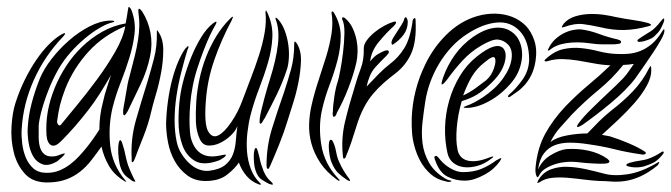

<svg xmlns="http://www.w3.org/2000/svg" viewBox="-20 -510 1892 541"><path d="M403 -352Q395 -312 376 -272Q357 -232 340 -197Q339 -195 335.5 -190Q332 -185 330 -185Q327 -186 327 -191.5Q327 -197 327 -199Q328 -208 330.5 -220.5Q333 -233 335 -246.5Q337 -260 339.5 -272.5Q342 -285 345 -295Q354 -329 360 -353.5Q366 -378 369 -398Q372 -418 372.5 -436Q373 -454 370 -475Q369 -483 371 -485Q373 -486 376 -483Q379 -480 381 -477Q398 -450 404 -417.5Q410 -385 403 -352ZM427 -419Q440 -400 440 -369Q440 -338 434 -305.5Q428 -273 419 -243Q410 -213 406 -195Q398 -160 384 -125Q370 -90 360 -63Q359 -60 357 -56.5Q355 -53 353 -53Q351 -53 351 -57Q351 -61 351 -64Q348 -119 363 -171.5Q378 -224 395 -278Q405 -311 414 -345.5Q423 -380 422 -421Q422 -425 423 -425ZM333 -436Q272 -411 229.5 -364.5Q187 -318 164 -260Q154 -234 149 -213.5Q144 -193 141 -169Q140 -164 144 -159Q148 -154 152 -159Q170 -181 198 -215Q226 -249 254 -287Q282 -325 304.5 -364Q327 -403 333 -436ZM266 -97Q251 -76 237 -58Q223 -40 206 -26.5Q189 -13 168 -5Q147 3 120 4Q75 6 51.5 -19Q28 -44 19 -80Q10 -116 12.5 -154.5Q15 -193 23 -218Q34 -253 49.5 -284.5Q65 -316 82.5 -341.5Q100 -367 118.5 -385.5Q137 -404 155 -414Q156 -414 159.5 -416Q163 -418 163 -415Q164 -415 162 -412Q160 -409 158 -407Q106 -353 75.5 -285Q45 -217 41 -145Q40 -127 42.5 -106Q45 -85 52.5 -66.5Q60 -48 74 -35.5Q88 -23 112 -23Q131 -23 147 -29.5Q163 -36 177 -46.5Q191 -57 202.5 -69.5Q214 -82 223 -93Q243 -118 260 -145Q260 -165 262.5 -184Q265 -203 270 -222Q273 -236 275.5 -244.5Q278 -253 280.5 -260.5Q283 -268 285.5 -276.5Q288 -285 293 -299Q277 -271 261.5 -246.5Q246 -222 228.5 -199.5Q211 -177 192.5 -155.5Q174 -134 152 -112Q135 -95 124 -101Q113 -107 111 -129Q109 -163 114.5 -195Q120 -227 134 -262Q147 -294 166.5 -324Q186 -354 211.5 -378.5Q237 -403 268 -420.5Q299 -438 334 -444Q336 -455 337.5 -463Q339 -471 340 -479Q342 -490 342 -490Q344 -491 346.5 -488Q349 -485 351 -480Q363 -447 359 -414Q355 -381 344.5 -347Q334 -313 320 -277.5Q306 -242 297 -206Q285 -155 290.5 -100.5Q296 -46 333 -2Q336 2 336 2Q335 3 330 0Q301 -18 286.5 -43.5Q272 -69 266 -97ZM301 -451Q303 -449 300.5 -448Q298 -447 290 -445Q277 -441 258.5 -430Q240 -419 219.5 -402Q199 -385 179 -362.5Q159 -340 144 -314Q129 -287 118.5 -261Q108 -235 101.5 -213.5Q95 -192 92 -176.5Q89 -161 89 -155Q89 -140 89 -123.5Q89 -107 93 -94Q97 -81 107 -74Q117 -67 137 -70Q138 -70 142 -71.5Q146 -73 150 -74.5Q154 -76 157.5 -77Q161 -78 162 -78Q163 -76 160.5 -73Q158 -70 154 -66.5Q150 -63 146.5 -60Q143 -57 142 -56Q117 -41 100 -47Q83 -53 73.5 -69.5Q64 -86 60.5 -108.5Q57 -131 58 -149Q60 -184 69 -218.5Q78 -253 92 -288Q103 -315 125 -343.5Q147 -372 174.5 -396Q202 -420 232 -435.5Q262 -451 290 -452Q300 -452 301 -451ZM360 -2Q362 1 361 2Q358 2 353 0Q350 -2 337 -12Q324 -22 318 -44Q316 -52 314.5 -64.5Q313 -77 313 -88Q313 -99 314.5 -107Q316 -115 319 -115Q322 -115 325.5 -103Q329 -91 330 -88Q333 -74 335.5 -63.5Q338 -53 341 -44Q345 -33 351.5 -19Q358 -5 360 -2Z M789 -316Q777 -279 760.5 -245Q744 -211 726 -177Q724 -175 720 -167.5Q716 -160 713 -162Q711 -162 711.5 -168Q712 -174 712 -177Q713 -185 716.5 -200Q720 -215 724.5 -231.5Q729 -248 733.5 -263.5Q738 -279 741 -288Q758 -342 763 -384Q768 -426 757 -455Q755 -460 757 -460Q759 -460 761 -458Q763 -456 764 -455Q775 -443 782 -424.5Q789 -406 792 -386.5Q795 -367 794 -348Q793 -329 789 -316ZM816 -388Q829 -368 828 -338Q827 -308 820.5 -276Q814 -244 804.5 -215Q795 -186 790 -169Q780 -136 766 -101.5Q752 -67 741 -42Q737 -33 735 -34Q732 -35 731.5 -38.5Q731 -42 731 -44Q731 -98 746.5 -148Q762 -198 780 -249Q791 -282 800 -314.5Q809 -347 809 -386Q809 -393 811 -393Q812 -393 813 -391.5Q814 -390 816 -388ZM616 -74Q618 -71 609 -65Q600 -59 597 -58Q553 -42 528.5 -57Q504 -72 493.5 -102Q483 -132 483 -168.5Q483 -205 487 -234Q490 -259 498.5 -289.5Q507 -320 519 -349.5Q531 -379 546.5 -404.5Q562 -430 580 -444Q582 -445 584.5 -447Q587 -449 589 -449Q592 -448 586 -438Q580 -428 571.5 -410Q563 -392 554 -368.5Q545 -345 536.5 -319Q528 -293 523 -267Q518 -241 516 -217Q514 -193 514 -174Q514 -155 515 -142Q516 -129 517 -125Q524 -94 543.5 -79.5Q563 -65 596 -71Q597 -71 606 -73Q615 -75 616 -74ZM745 3Q749 7 749 9Q749 11 744.5 10Q740 9 738 8Q730 4 718 -3.5Q706 -11 700 -30Q697 -38 696 -49.5Q695 -61 695 -71Q695 -81 697 -87.5Q699 -94 702 -93Q704 -92 706.5 -84Q709 -76 711 -67Q713 -56 716 -46.5Q719 -37 723 -27Q728 -16 733 -9.5Q738 -3 745 3ZM653 -52Q642 -35 619.5 -17.5Q597 0 559 0Q529 0 507.5 -16Q486 -32 472.5 -56Q459 -80 453.5 -108.5Q448 -137 448 -163Q449 -195 453.5 -227Q458 -259 465.5 -287Q473 -315 482.5 -337Q492 -359 502 -373Q504 -374 506.5 -377.5Q509 -381 511 -379Q512 -378 510.5 -374.5Q509 -371 508 -369Q499 -339 490.5 -305.5Q482 -272 477 -238Q472 -204 472 -171Q472 -138 478 -110Q482 -91 492.5 -75Q503 -59 515.5 -48Q528 -37 542.5 -32Q557 -27 571 -29Q600 -33 615 -45.5Q630 -58 636.5 -75.5Q643 -93 644.5 -113.5Q646 -134 649 -155Q644 -141 629.5 -127.5Q615 -114 598.5 -106.5Q582 -99 566.5 -100Q551 -101 543 -118Q533 -140 532 -166Q531 -192 533 -223Q535 -254 542 -287Q549 -320 561 -350.5Q573 -381 589.5 -408Q606 -435 627 -456L631 -460Q634 -463 637 -463Q637 -463 633 -453Q604 -399 584 -341.5Q564 -284 560 -225Q555 -160 566.5 -140Q578 -120 595 -128.5Q612 -137 631.5 -165.5Q651 -194 663 -227Q674 -257 686.5 -289Q699 -321 709.5 -353.5Q720 -386 725.5 -417Q731 -448 728 -475Q728 -480 730 -480Q731 -480 731 -479Q731 -477 732 -477Q733 -476 733 -475Q749 -441 747.5 -406Q746 -371 735.5 -335Q725 -299 710.5 -261.5Q696 -224 686 -186Q680 -162 677 -135.5Q674 -109 676 -83Q678 -57 687 -33.5Q696 -10 713 6Q715 8 715 9Q715 11 712.5 10.5Q710 10 708 9Q689 2 675 -14Q661 -30 653 -52Z M984 -333Q976 -299 961.5 -261.5Q947 -224 929 -192Q929 -190 926.5 -185.5Q924 -181 920 -181Q918 -181 917.5 -187Q917 -193 918 -195Q918 -211 922 -237.5Q926 -264 932 -281Q934 -287 938.5 -310Q943 -333 946.5 -361.5Q950 -390 950.5 -416.5Q951 -443 944 -456V-460Q948 -463 953 -458Q966 -447 973.5 -431Q981 -415 984.5 -397.5Q988 -380 987.5 -363Q987 -346 984 -333ZM1023 -337Q1034 -351 1044 -357Q1054 -363 1064 -367Q1065 -367 1069 -368Q1073 -369 1075 -366Q1077 -363 1074 -359Q1071 -355 1069 -353Q1062 -346 1053.5 -337.5Q1045 -329 1038 -321Q1028 -310 1022 -295.5Q1016 -281 1013 -266Q1030 -284 1045.5 -300Q1061 -316 1079 -330Q1102 -347 1119 -374Q1136 -401 1143 -453Q1145 -458 1148 -459Q1151 -460 1151 -452Q1154 -394 1139 -360Q1124 -326 1094 -303Q1078 -291 1062 -277Q1046 -263 1031.5 -246Q1017 -229 1005 -206Q993 -183 984 -153Q977 -130 970 -109.5Q963 -89 955 -70Q953 -63 949 -63Q946 -64 946 -73Q941 -121 952.5 -168.5Q964 -216 980 -267Q987 -292 996.5 -317Q1006 -342 1005 -374Q1005 -385 1014 -397Q1023 -409 1036 -419.5Q1049 -430 1063 -437.5Q1077 -445 1087 -448Q1096 -451 1096 -447Q1096 -443 1090 -437Q1069 -418 1047.5 -392Q1026 -366 1023 -337ZM936 -1Q935 0 934.5 -0.5Q934 -1 929 -4Q899 -26 882 -52Q865 -78 857.5 -105.5Q850 -133 851 -160.5Q852 -188 858 -214Q866 -249 877.5 -283.5Q889 -318 899 -350.5Q909 -383 914 -414.5Q919 -446 914 -475Q914 -477 917 -478Q918 -478 919 -476.5Q920 -475 921 -474Q940 -442 940 -408.5Q940 -375 931 -340.5Q922 -306 908.5 -270.5Q895 -235 887 -199Q877 -153 885.5 -101Q894 -49 932 -8Q934 -5 936 -4Q938 -3 936 -1ZM966 0Q964 0 962 -1L958 -3Q944 -12 933 -22.5Q922 -33 914 -53Q911 -60 909 -71.5Q907 -83 906.5 -93Q906 -103 907.5 -110Q909 -117 913 -116Q916 -116 919.5 -108Q923 -100 925 -92Q927 -81 929.5 -71Q932 -61 936 -53Q947 -28 965 -5Q967 0 966 0ZM1129 -449Q1129 -428 1117 -412Q1105 -396 1088 -385Q1085 -383 1084 -385.5Q1083 -388 1083 -389Q1083 -395 1088 -403.5Q1093 -412 1099.5 -421.5Q1106 -431 1112 -441Q1118 -451 1120 -459Q1123 -464 1126 -459Q1129 -454 1129 -449Z M1435 -408Q1443 -398 1447.5 -383Q1452 -368 1451 -350.5Q1450 -333 1443 -314Q1436 -295 1421 -277Q1392 -243 1357.5 -224.5Q1323 -206 1295 -206Q1278 -206 1295 -212Q1304 -215 1316.5 -221.5Q1329 -228 1343 -237.5Q1357 -247 1371.5 -260Q1386 -273 1398 -290Q1418 -318 1421.5 -344.5Q1425 -371 1411 -385Q1399 -397 1383 -398.5Q1367 -400 1335 -381Q1306 -364 1283 -339Q1260 -314 1240 -286Q1229 -272 1225.5 -272Q1222 -272 1228 -290Q1240 -325 1261.5 -355Q1283 -385 1313 -406Q1335 -421 1353.5 -427Q1372 -433 1387.5 -432Q1403 -431 1415 -424.5Q1427 -418 1435 -408ZM1489 -338Q1485 -314 1476.5 -297.5Q1468 -281 1457.5 -269.5Q1447 -258 1436.5 -251Q1426 -244 1418 -238Q1414 -235 1412 -237Q1410 -239 1415 -244Q1433 -259 1451.5 -284.5Q1470 -310 1471 -341Q1471 -394 1445 -422Q1419 -450 1380 -446.5Q1341 -443 1299 -416Q1272 -399 1251.5 -376.5Q1231 -354 1216 -328.5Q1201 -303 1191.5 -276Q1182 -249 1178 -222Q1174 -196 1170.5 -166Q1167 -136 1170.5 -107Q1174 -78 1189 -51.5Q1204 -25 1236 -6Q1241 -3 1246.5 -2Q1252 -1 1252 0Q1252 2 1247 2.5Q1242 3 1236 1Q1211 -4 1193.5 -19.5Q1176 -35 1165 -55Q1154 -75 1148 -97Q1142 -119 1141 -137Q1135 -216 1163 -293Q1169 -309 1178.5 -329Q1188 -349 1202 -369.5Q1216 -390 1235 -409.5Q1254 -429 1278 -444Q1301 -458 1326 -465Q1351 -472 1376 -471.5Q1401 -471 1423 -462.5Q1445 -454 1462 -437Q1477 -421 1485.5 -396Q1494 -371 1489 -338ZM1398 -374Q1410 -360 1401 -330.5Q1392 -301 1359 -271Q1341 -254 1324 -243.5Q1307 -233 1281 -225Q1270 -187 1267 -150Q1264 -113 1269 -90Q1270 -81 1275.5 -72.5Q1281 -64 1291.5 -59.5Q1302 -55 1319 -56Q1336 -57 1361 -67Q1368 -70 1369.5 -68.5Q1371 -67 1363 -62Q1345 -48 1325 -42.5Q1305 -37 1287.5 -39Q1270 -41 1257.5 -51Q1245 -61 1241 -78Q1233 -113 1234 -151Q1235 -189 1245.5 -226Q1256 -263 1275.5 -295.5Q1295 -328 1324 -351Q1378 -394 1398 -374ZM1388 -55Q1381 -45 1370.5 -35.5Q1360 -26 1346.5 -18.5Q1333 -11 1318.5 -6Q1304 -1 1289 -1Q1263 -1 1240.5 -12.5Q1218 -24 1206 -59Q1204 -63 1204 -66.5Q1204 -70 1206 -70Q1210 -72 1214 -67.5Q1218 -63 1222 -58Q1233 -45 1250.5 -35Q1268 -25 1284 -25Q1314 -25 1336 -34Q1358 -43 1378 -58Q1383 -61 1389.5 -64Q1396 -67 1388 -55ZM1374 -347Q1370 -355 1345 -334Q1322 -316 1308.5 -292.5Q1295 -269 1285 -241Q1304 -250 1320 -261.5Q1336 -273 1350 -284Q1365 -297 1372 -318Q1379 -339 1374 -347Z M1850 -447Q1845 -435 1840.5 -427Q1836 -419 1824 -408Q1819 -403 1810.5 -399.5Q1802 -396 1794.5 -394Q1787 -392 1781.5 -392Q1776 -392 1776 -396Q1776 -398 1784.5 -403.5Q1793 -409 1796 -411Q1808 -418 1814.5 -422.5Q1821 -427 1825.5 -431.5Q1830 -436 1834.5 -441Q1839 -446 1846 -455Q1851 -460 1851.5 -456.5Q1852 -453 1850 -447ZM1807 -436Q1788 -431 1772 -428.5Q1756 -426 1740 -425.5Q1724 -425 1706.5 -427Q1689 -429 1668 -434Q1646 -439 1623 -442Q1600 -445 1570 -434Q1569 -434 1566 -433Q1563 -432 1563 -433Q1563 -435 1565 -438Q1567 -441 1568 -443Q1581 -458 1601 -464Q1621 -470 1642.5 -470.5Q1664 -471 1683.5 -468Q1703 -465 1715 -462Q1740 -457 1764.5 -453.5Q1789 -450 1807 -445Q1809 -444 1813.5 -441.5Q1818 -439 1807 -436ZM1730 -392Q1730 -388 1725.5 -387Q1721 -386 1720 -386Q1714 -385 1703 -385Q1692 -385 1681 -385Q1670 -385 1659 -386Q1648 -387 1642 -388Q1607 -393 1576.5 -388.5Q1546 -384 1529 -369Q1524 -366 1524 -369Q1524 -371 1525 -372Q1525 -373 1526 -374Q1533 -389 1544.5 -399.5Q1556 -410 1569 -416.5Q1582 -423 1595 -425.5Q1608 -428 1618 -427Q1642 -424 1667.5 -414.5Q1693 -405 1720 -399Q1721 -399 1725.5 -397Q1730 -395 1730 -392ZM1850 -82Q1851 -80 1848.5 -76.5Q1846 -73 1844 -71Q1832 -57 1821 -51.5Q1810 -46 1794 -41Q1786 -39 1777.5 -38.5Q1769 -38 1761.5 -39Q1754 -40 1749 -41.5Q1744 -43 1745 -46Q1746 -49 1755 -51.5Q1764 -54 1769 -55Q1779 -57 1787 -58Q1795 -59 1805 -62Q1825 -69 1843 -81Q1845 -83 1847.5 -83Q1850 -83 1850 -82ZM1833 -44Q1807 -23 1784.5 -13Q1762 -3 1741.5 0Q1721 3 1703 1.5Q1685 0 1670 0Q1649 -1 1626 -4Q1603 -7 1580 -9Q1557 -11 1536.5 -9Q1516 -7 1501 3Q1496 6 1495 5Q1492 5 1495 2Q1495 1 1496 -1Q1509 -24 1531.5 -32.5Q1554 -41 1579.5 -40Q1605 -39 1632 -33Q1659 -27 1681 -21Q1709 -13 1748.5 -19Q1788 -25 1833 -52Q1839 -56 1837 -51Q1835 -46 1833 -44ZM1696 -53Q1696 -51 1691.5 -50Q1687 -49 1685 -49Q1673 -48 1648.5 -49.5Q1624 -51 1609 -53Q1592 -55 1575 -53.5Q1558 -52 1543 -47Q1528 -42 1517 -35Q1506 -28 1501 -19Q1499 -16 1497.5 -13Q1496 -10 1494 -11Q1491 -13 1489.5 -21Q1488 -29 1489 -38Q1494 -92 1516 -132.5Q1538 -173 1574 -211Q1606 -244 1638.5 -271Q1671 -298 1700 -326Q1676 -327 1653 -331.5Q1630 -336 1608 -339.5Q1586 -343 1565 -343.5Q1544 -344 1524 -338Q1519 -336 1515.5 -337.5Q1512 -339 1518 -344Q1542 -366 1567 -371.5Q1592 -377 1617 -374.5Q1642 -372 1667 -365.5Q1692 -359 1717 -358Q1734 -357 1751 -358.5Q1768 -360 1784.5 -366.5Q1801 -373 1816.5 -386Q1832 -399 1846 -422Q1850 -428 1851 -428Q1852 -428 1852 -424V-421Q1851 -413 1842 -397Q1833 -381 1820 -361.5Q1807 -342 1793.5 -322.5Q1780 -303 1770 -289Q1758 -273 1740 -255Q1722 -237 1701 -219.5Q1680 -202 1659 -186Q1638 -170 1621 -158Q1619 -157 1613.5 -154Q1608 -151 1606 -153Q1605 -154 1608 -159Q1611 -164 1613 -166Q1618 -173 1627.5 -183.5Q1637 -194 1648.5 -205Q1660 -216 1670.5 -226.5Q1681 -237 1689 -244Q1705 -259 1716 -269.5Q1727 -280 1735.5 -289Q1744 -298 1750.5 -307.5Q1757 -317 1766 -330Q1761 -329 1751 -328Q1741 -327 1736 -327Q1705 -288 1666.5 -256.5Q1628 -225 1592 -188Q1577 -171 1560 -152.5Q1543 -134 1531 -110Q1548 -123 1578 -128.5Q1608 -134 1635 -134Q1652 -152 1667.5 -167.5Q1683 -183 1703 -199Q1737 -225 1764 -253.5Q1791 -282 1809 -318Q1813 -326 1814 -323Q1815 -320 1815 -315Q1816 -293 1802.5 -268.5Q1789 -244 1768 -220Q1747 -196 1722 -172.5Q1697 -149 1676 -130Q1681 -129 1687 -128Q1693 -127 1698 -126Q1724 -118 1751 -106.5Q1778 -95 1795 -84Q1802 -80 1799 -77Q1795 -73 1787 -75Q1745 -81 1711.5 -89.5Q1678 -98 1635 -104Q1609 -108 1585.5 -108Q1562 -108 1543.5 -101Q1525 -94 1512.5 -77.5Q1500 -61 1496 -32Q1507 -58 1532 -73Q1557 -88 1577 -90Q1608 -92 1638 -85.5Q1668 -79 1691 -63Q1692 -62 1695.5 -58.5Q1699 -55 1696 -53Z"/></svg>

Font: mr_AkronimG
Style: Regular
Weight: 400
Version: Version 1.002 April 14, 2020